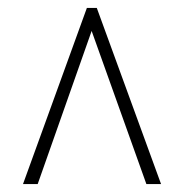

<svg xmlns="http://www.w3.org/2000/svg" viewBox="-20 -734 465 484"><path d="M38 -270H75L211 -656L349 -270H386L224 -714H199Z"/></svg>

Font: Noto Serif Thai ExtraCondensed ExtraLight
Style: Regular
Weight: 200
Width: 2
Designer: Monotype Design Team
Foundry: Monotype Imaging Inc.
Version: Version 2.002